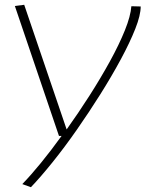

<svg xmlns="http://www.w3.org/2000/svg" viewBox="-20 -561 607 801"><path d="M528 -535 567 -534Q567 -498 544.5 -441Q522 -384 484 -313.5Q446 -243 398.5 -167.5Q351 -92 300 -19Q249 54 199.5 115.5Q150 177 109 220L73 207Q108 171 150.5 119Q193 67 237 6H226L42 -536L81 -541L258 -21Q306 -88 353 -161.5Q400 -235 438.5 -305Q477 -375 501 -434.5Q525 -494 528 -535Z"/></svg>

Font: Georama Extended ExtraLight
Style: Italic
Weight: 200
Width: 7
Italic angle: -9°
Designer: Jean-Baptiste Levee
Foundry: Production Type
Version: Version 1.000